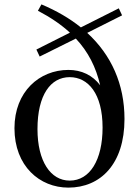

<svg xmlns="http://www.w3.org/2000/svg" viewBox="-20 -841 640 876"><path d="M298 -17C211 -17 151 -105 151 -252C151 -408 211 -489 298 -489C382 -489 448 -414 448 -259C448 -111 390 -17 298 -17ZM161 -583 326 -665C383 -604 418 -534 437 -452C402 -498 352 -522 292 -522C160 -522 46 -423 46 -256C46 -83 161 15 292 15C438 15 548 -92 548 -298C548 -457 488 -590 378 -691L537 -771L522 -803L349 -716C298 -757 238 -792 169 -821L153 -792C212 -761 260 -728 299 -692L146 -615Z"/></svg>

Font: Noto Serif TC Medium
Style: Regular
Weight: 500
Designer: Ryoko NISHIZUKA 西塚涼子 (kana & ideographs); Frank Grießhammer (Latin, Greek & Cyrillic); Wenlong ZHANG 张文龙 (bopomofo); San
Foundry: Adobe
Version: Version 2.001;hotconv 1.1.0;makeotfexe 2.6.0